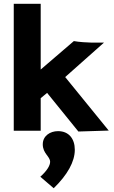

<svg xmlns="http://www.w3.org/2000/svg" viewBox="-20 -694 603 1019"><path d="M396 4 557 -1 326 -285 532 -468H463C446 -468 397 -471 372 -476L196 -325V-674H53V0H196V-173L230 -201ZM265 305C338 234 377 164 377 101C377 42 345 2 288 2C246 2 207 27 207 72C207 121 246 136 246 165C246 184 230 212 194 244Z"/></svg>

Font: Inconsolata SemiExpanded Black
Style: Regular
Weight: 900
Width: 6
Monospace: yes
Designer: Raph Levien, Cyreal, Brenton Simpson
Foundry: Raph Levien, Cyreal, Google
Version: Version 3.100